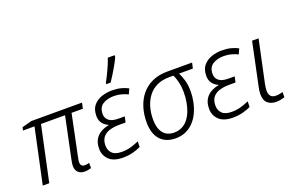

<svg xmlns="http://www.w3.org/2000/svg" viewBox="-98 -1190 2428 1582"><g transform="rotate(-20 1116.0 -398.5)"><path d="M421 10Q383 10 362.5 -10.5Q342 -31 342 -67Q342 -78 344 -91Q346 -104 350 -124L425 -482H214L111 0H54L157 -482H56L62 -509L147 -532H592L581 -482H482L407 -120Q404 -108 402.5 -96.5Q401 -85 401 -78Q401 -59 410 -49Q419 -39 437 -39Q450 -39 460 -41Q470 -43 477 -46V0Q466 4 451.5 7Q437 10 421 10Z M755 10Q674 10 634 -29Q594 -68 594 -125Q594 -173 612 -205Q630 -237 662 -256Q694 -275 734 -282L735 -285Q704 -297 684.5 -323Q665 -349 665 -387Q665 -445 693 -478.5Q721 -512 764.5 -527Q808 -542 854 -542Q899 -542 933.5 -533.5Q968 -525 998 -509L977 -463Q955 -475 923 -484Q891 -493 856 -493Q798 -493 758.5 -468Q719 -443 719 -384Q719 -350 745 -327.5Q771 -305 830 -305H884L873 -255H818Q768 -255 730.5 -243Q693 -231 672.5 -204Q652 -177 652 -133Q652 -91 678.5 -64.5Q705 -38 763 -38Q806 -38 843.5 -49Q881 -60 914 -75L913 -26Q888 -13 847 -1.5Q806 10 755 10ZM832 -617Q842 -635 854 -659Q866 -683 878 -708.5Q890 -734 900.5 -759.5Q911 -785 918 -807H978V-795Q971 -776 958 -752Q945 -728 930 -702Q915 -676 899 -651Q883 -626 869 -606H832Z M1218 9Q1132 9 1084 -44Q1036 -97 1036 -198Q1036 -254 1048.5 -304Q1061 -354 1085 -395.5Q1109 -437 1146 -468Q1183 -499 1231.5 -515.5Q1280 -532 1340 -532H1557L1546 -483H1425Q1441 -452 1453 -410.5Q1465 -369 1465 -314Q1465 -268 1455.5 -221.5Q1446 -175 1427 -133.5Q1408 -92 1378.5 -60Q1349 -28 1309 -9.5Q1269 9 1218 9ZM1222 -40Q1260 -40 1290.5 -55Q1321 -70 1343 -97Q1365 -124 1379.5 -160Q1394 -196 1401.5 -238.5Q1409 -281 1409 -326Q1409 -371 1400 -411.5Q1391 -452 1375 -483H1337Q1276 -483 1230.5 -461.5Q1185 -440 1155 -401.5Q1125 -363 1109.5 -312Q1094 -261 1094 -200Q1094 -123 1127 -81.5Q1160 -40 1222 -40Z M1719 10Q1638 10 1598 -29Q1558 -68 1558 -125Q1558 -173 1576 -205Q1594 -237 1626 -256Q1658 -275 1698 -282L1699 -285Q1668 -297 1648.5 -323Q1629 -349 1629 -387Q1629 -445 1657 -478.5Q1685 -512 1728.5 -527Q1772 -542 1818 -542Q1863 -542 1897.5 -533.5Q1932 -525 1962 -509L1941 -463Q1919 -475 1887 -484Q1855 -493 1820 -493Q1762 -493 1722.5 -468Q1683 -443 1683 -384Q1683 -350 1709 -327.5Q1735 -305 1794 -305H1848L1837 -255H1782Q1732 -255 1694.5 -243Q1657 -231 1636.5 -204Q1616 -177 1616 -133Q1616 -91 1642.5 -64.5Q1669 -38 1727 -38Q1770 -38 1807.5 -49Q1845 -60 1878 -75L1877 -26Q1852 -13 1811 -1.5Q1770 10 1719 10Z M2101 10Q2053 10 2024.5 -15Q1996 -40 1996 -96Q1996 -111 1998.5 -126.5Q2001 -142 2005 -161L2083 -532H2140L2061 -161Q2058 -146 2056 -131Q2054 -116 2054 -104Q2054 -73 2068.5 -56Q2083 -39 2112 -39Q2128 -39 2143.5 -41.5Q2159 -44 2174 -49V-3Q2162 1 2141 5.5Q2120 10 2101 10Z"/></g></svg>

Font: Noto Sans Display Light
Style: Italic
Weight: 300
Italic angle: -12°
Designer: Monotype Design Team
Foundry: Monotype Imaging Inc.
Version: Version 2.003